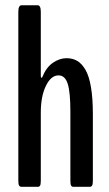

<svg xmlns="http://www.w3.org/2000/svg" viewBox="-20 -722 423 742"><path d="M63.5 0Q57.1 0 54 -4.6Q50.8 -9.3 50.8 -23.9V-675.8Q50.8 -701.7 63.5 -701.7H125.5Q137.7 -701.7 137.7 -675.8V-428.7Q137.7 -421.4 140.1 -421.4Q141.6 -421.4 143.6 -424.3Q158.7 -461.9 184.6 -479.5Q210.4 -497.1 236.8 -497.1Q260.7 -497.1 278.3 -486.8Q295.9 -476.6 310.1 -452.6Q324.2 -428.7 331.5 -385.5Q338.9 -342.3 338.9 -280.3V-23.9Q338.9 -9.3 335.7 -4.6Q332.5 0 326.7 0H264.2Q257.8 0 254.9 -4.6Q252 -9.3 252 -23.9V-290.5Q252 -365.7 241.7 -398.2Q231.4 -430.7 206.1 -430.7Q177.2 -430.7 157.5 -390.4Q137.7 -350.1 137.7 -287.1V-23.9Q137.7 -9.3 134.8 -4.6Q131.8 0 126 0Z"/></svg>

Font: BenchNine
Style: Bold
Weight: 700
Version: Version 1 ; ttfautohint (v0.92.18-e454-dirty) -l 8 -r 50 -G 